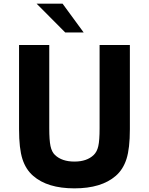

<svg xmlns="http://www.w3.org/2000/svg" viewBox="-20 -1011 809 1043"><path d="M334.5 -834.5 178.7 -991.2H319.8L434.6 -834.5ZM160.2 -55.7Q120.1 -90.3 101.8 -147.2Q83.5 -204.1 83.5 -309.1V-766.6H247.6V-314.5Q247.6 -249 254.4 -217.3Q261.2 -185.5 278.8 -168.9Q316.4 -133.3 384.3 -133.3Q451.7 -133.3 488.8 -168.9Q506.8 -186 513.9 -216.8Q521 -247.6 521 -314.5V-766.6H685.5V-309.1Q685.5 -205.1 667.2 -147.7Q648.9 -90.3 608.9 -55.7Q530.8 12.2 384.3 12.2Q237.8 12.2 160.2 -55.7Z"/></svg>

Font: Acari Sans Neue Black
Style: Regular
Weight: 900
Designer: Alfredo Marco Pradil
Foundry: Alfredo Marco Pradil
Version: Version 1.045;June 16, 2019;FontCreator 11.5.0.2425 64-bit; 